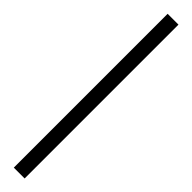

<svg xmlns="http://www.w3.org/2000/svg" viewBox="-367 -850 909 909"><g transform="rotate(45 88.0 -395.0)"><path d="M51.9 -910H124.4V120H51.9Z"/></g></svg>

Font: Big Shoulders Stencil Thin
Style: Regular
Weight: 100
Designer: Patric King
Foundry: XO Type Co
Version: Version 2.001